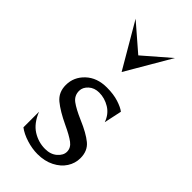

<svg xmlns="http://www.w3.org/2000/svg" viewBox="-211 -700 766 766"><g transform="rotate(45 172.0 -317.5)"><path d="M56 -24V-112Q75 -65 107.5 -44.5Q140 -24 178 -24Q209 -24 228.5 -41Q248 -58 248 -78Q248 -100 228 -115Q208 -130 167 -149Q114 -174 85 -198Q56 -222 56 -263Q56 -308 90 -340Q124 -372 179 -372Q217 -372 245 -363Q273 -354 287 -343L271 -268Q259 -302 231 -319Q203 -336 172 -336Q145 -336 127.5 -320Q110 -304 110 -284Q110 -257 131.5 -241Q153 -225 197 -206Q249 -184 276.5 -161.5Q304 -139 304 -98Q304 -69 288 -44Q272 -19 241.5 -3.5Q211 12 171 12Q141 12 109 2Q77 -8 56 -24ZM288 -647 177 -457 66 -647 177 -551Z"/></g></svg>

Font: BellefairVN
Style: Regular
Weight: 400
Designer: Nick Shinn, Liron Lavi Turkenic
Foundry: Shinntype
Version: Version 1.003